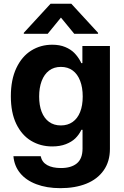

<svg xmlns="http://www.w3.org/2000/svg" viewBox="-20 -770 648 1000"><path d="M49.9 43.5H191.9Q198.5 74.7 225.9 90Q253.2 105.2 297.7 105.2Q350.9 105.2 380.4 80.9Q409.9 56.5 409.9 3.7V-93.8H403.6L402.7 -91.3Q390.6 -67.2 372 -49.1Q353.3 -31 322.9 -19.1Q292.5 -7.3 252.1 -7.3Q191 -7.3 142.2 -36.5Q93.4 -65.8 64.9 -124.4Q36.5 -183.1 36.5 -268.6Q36.5 -355.3 65.3 -415.9Q94.1 -476.5 142.9 -506.8Q191.6 -537.1 252 -537.1Q290.9 -537.1 319.7 -525Q348.4 -513 366.8 -494.5Q385.1 -476 398.5 -451.5L403.4 -441.3H409.1V-530.3H552.5V5.8Q552.5 71.2 519.9 117.4Q487.4 163.5 429.3 186.8Q371.2 210 294.4 210Q223.2 210 169.2 189.4Q115.1 168.9 84.7 131.4Q54.2 94 49.9 43.5ZM410.8 -267.3Q410.8 -314.4 397.3 -349.3Q383.9 -384.2 358.5 -402.9Q333.1 -421.6 297 -421.6Q260.9 -421.6 235.5 -402.3Q210.2 -382.9 197 -348.1Q183.9 -313.2 183.9 -267.3Q183.9 -221.1 197 -187.4Q210.2 -153.7 235.5 -135.2Q260.9 -116.7 297 -116.7Q332.7 -116.7 358.3 -134.8Q383.9 -152.8 397.3 -186.6Q410.8 -220.3 410.8 -267.3ZM297.4 -678.4 228.3 -593.8H104V-599.1L243.2 -750.4H351.5L490.7 -599.1V-593.8H366.9Z"/></svg>

Font: Pretendard GOV Variable
Style: Regular
Weight: 400
Designer: Base glyphs from Inter by Rasmus Andersson; Hangul glyphs from Noto Sans CJK(Source Han Sans) by Jang Soo-young and Kang
Foundry: Kil Hyung-jin
Version: Version 1.307;Glyphs 3.2 (3192)